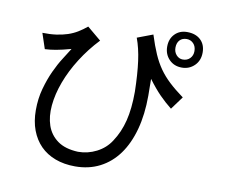

<svg xmlns="http://www.w3.org/2000/svg" viewBox="-84 -836 1167 993"><g transform="rotate(10 500.0 -339.5)"><path d="M732 -640Q732 -681 757 -706.5Q782 -732 821 -732Q866 -732 892 -707.5Q918 -683 918 -641Q918 -599 891 -572.5Q864 -546 825 -546Q784 -546 758 -573Q732 -600 732 -640ZM569 -658 651 -689Q669 -632 687 -591Q705 -550 727.5 -518Q750 -486 781 -457Q812 -428 857 -395L807 -327Q774 -353 744 -383.5Q714 -414 679 -461Q679 -436 679.5 -413Q680 -390 680 -373Q680 -274 658.5 -195Q637 -116 597 -61Q557 -6 499.5 23.5Q442 53 370 53Q312 53 265.5 35.5Q219 18 187 -14.5Q155 -47 137.5 -93.5Q120 -140 120 -199Q120 -259 134.5 -311.5Q149 -364 169 -407.5Q189 -451 211 -485Q233 -519 247 -542Q200 -529 168.5 -523.5Q137 -518 111 -517L84 -598Q124 -597 156.5 -601.5Q189 -606 216 -615Q243 -624 266 -638Q289 -652 312 -671L385 -610Q332 -554 291.5 -490Q251 -426 227 -361.5Q203 -297 197.5 -237.5Q192 -178 208 -131.5Q224 -85 264 -56Q304 -27 372 -24Q423 -24 469 -47.5Q515 -71 542 -113Q576 -164 592 -228Q608 -292 608 -381Q606 -474 597 -540.5Q588 -607 569 -658ZM875 -641Q875 -666 860.5 -681Q846 -696 825 -696Q802 -696 788.5 -681.5Q775 -667 775 -642Q775 -619 789 -603.5Q803 -588 823 -588Q846 -588 860.5 -603Q875 -618 875 -641Z"/></g></svg>

Font: D2Coding ligature
Style: Regular
Weight: 400
Monospace: yes
Designer: Yong-Rak Park; Jeong-Hwan Yoon; Sang-Min Lee;
Foundry: NHN Corporation
Version: Version 1.3.2; Build 20180524